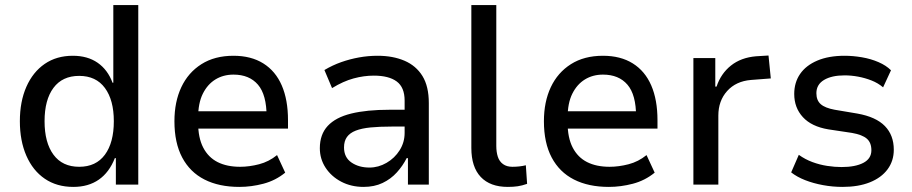

<svg xmlns="http://www.w3.org/2000/svg" viewBox="-20 -725 3583 754"><path d="M268 9Q203 9 156 -23Q109 -55 83.5 -113.5Q58 -172 58 -249Q58 -326 83.5 -384Q109 -442 155.5 -474Q202 -506 266 -506Q324 -506 363.5 -478.5Q403 -451 422 -400H425V-705H523V0H435V-104H431Q409 -48 368 -19.5Q327 9 268 9ZM291 -70Q357 -70 392 -117.5Q427 -165 427 -249Q427 -332 392 -379.5Q357 -427 291 -427Q225 -427 190 -380Q155 -333 155 -249Q155 -165 190 -117.5Q225 -70 291 -70Z M920 9Q840 9 783 -20Q726 -49 695.5 -106.5Q665 -164 665 -249Q665 -325 692 -382.5Q719 -440 771 -473Q823 -506 897 -506Q966 -506 1014 -476Q1062 -446 1086.5 -389.5Q1111 -333 1111 -253V-220H739V-288H1044L1027 -267Q1027 -353 993 -392.5Q959 -432 897 -432Q857 -432 826 -413Q795 -394 776.5 -357Q758 -320 758 -262V-244Q758 -184 778 -145.5Q798 -107 834.5 -88.5Q871 -70 923 -70Q959 -70 997.5 -80Q1036 -90 1068 -116L1100 -47Q1062 -16 1014.5 -3.5Q967 9 920 9Z M1408 9Q1359 9 1320 -11.5Q1281 -32 1258.5 -66.5Q1236 -101 1236 -143Q1236 -197 1267 -230.5Q1298 -264 1359 -279Q1420 -294 1510 -294H1584V-228H1519Q1470 -228 1435 -224.5Q1400 -221 1377 -212Q1354 -203 1342.5 -187Q1331 -171 1331 -146Q1331 -107 1360 -87Q1389 -67 1431 -67Q1466 -67 1498 -85.5Q1530 -104 1549.5 -135Q1569 -166 1569 -203V-330Q1569 -382 1538 -405Q1507 -428 1448 -428Q1409 -428 1368.5 -417Q1328 -406 1284 -379L1254 -450Q1286 -469 1320 -481Q1354 -493 1390 -499.5Q1426 -506 1463 -506Q1523 -506 1568.5 -486.5Q1614 -467 1639 -426.5Q1664 -386 1664 -320V0H1582V-104H1577Q1562 -74 1538.5 -48Q1515 -22 1482.5 -6.5Q1450 9 1408 9Z M1974 9Q1905 9 1868 -30Q1831 -69 1831 -144V-705H1929V-152Q1929 -128 1935 -109.5Q1941 -91 1955.5 -80.5Q1970 -70 1992 -70Q2006 -70 2019.5 -71.5Q2033 -73 2045 -76L2050 -3Q2030 4 2013 6.5Q1996 9 1974 9Z M2371 9Q2291 9 2234 -20Q2177 -49 2146.5 -106.5Q2116 -164 2116 -249Q2116 -325 2143 -382.5Q2170 -440 2222 -473Q2274 -506 2348 -506Q2417 -506 2465 -476Q2513 -446 2537.5 -389.5Q2562 -333 2562 -253V-220H2190V-288H2495L2478 -267Q2478 -353 2444 -392.5Q2410 -432 2348 -432Q2308 -432 2277 -413Q2246 -394 2227.5 -357Q2209 -320 2209 -262V-244Q2209 -184 2229 -145.5Q2249 -107 2285.5 -88.5Q2322 -70 2374 -70Q2410 -70 2448.5 -80Q2487 -90 2519 -116L2551 -47Q2513 -16 2465.5 -3.5Q2418 9 2371 9Z M2703 0V-497H2789V-385H2794Q2811 -436 2850.5 -467.5Q2890 -499 2949 -504L2998 -507L3007 -417L2929 -411Q2870 -406 2835.5 -367.5Q2801 -329 2801 -271V0Z M3289 9Q3250 9 3212 2Q3174 -5 3142 -17.5Q3110 -30 3087 -48L3117 -117Q3142 -99 3170.5 -88.5Q3199 -78 3228.5 -73.5Q3258 -69 3285 -69Q3339 -69 3370.5 -85.5Q3402 -102 3402 -135Q3402 -165 3384 -180.5Q3366 -196 3326 -203L3233 -217Q3167 -228 3133 -265Q3099 -302 3099 -356Q3099 -401 3122 -434.5Q3145 -468 3189.5 -487Q3234 -506 3297 -506Q3330 -506 3365 -500Q3400 -494 3430 -481Q3460 -468 3479 -449L3448 -382Q3428 -399 3402.5 -409Q3377 -419 3350 -424Q3323 -429 3297 -429Q3246 -429 3216 -411Q3186 -393 3186 -359Q3186 -331 3203 -316Q3220 -301 3258 -294L3347 -279Q3420 -266 3455 -230Q3490 -194 3490 -137Q3490 -93 3465.5 -60Q3441 -27 3396 -9Q3351 9 3289 9Z"/></svg>

Font: Nunito Sans 7pt SemiCondensed Medium
Style: Regular
Weight: 500
Width: 4
Designer: Vernon Adams
Foundry: Vernon Adams
Version: Version 3.101;gftools[0.9.27]